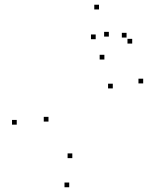

<svg xmlns="http://www.w3.org/2000/svg" viewBox="-20 -772 660 813"><path d="M586.3 -418.8V-438.8H566.3V-418.8ZM515.9 -613V-633H495.9V-613ZM440.9 -617.1V-637.1H420.9V-617.1ZM422 -520V-540H402V-520ZM457.6 -397.6V-417.6H437.6V-397.6ZM286.2 -102.4V-122.4H266.2V-102.4ZM185.3 -257.2V-277.2H165.3V-257.2ZM385.2 -606V-626H365.2V-606ZM539.8 -587.5V-607.5H519.8V-587.5ZM399.2 -732V-752H379.2V-732ZM50.9 -244.2V-264.2H30.9V-244.2ZM273.1 20.9V0.9H253.1V20.9Z"/></svg>

Font: Monaspace Radon Dots Var
Style: Regular
Weight: 400
Designer: Riley Cran and the Lettermatic Team
Version: Version 1.100 (Monaspace Radon Dots)